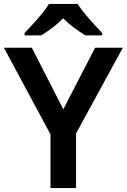

<svg xmlns="http://www.w3.org/2000/svg" viewBox="-20 -957 645 977"><path d="M302 -401 464 -714H605L367 -278V0H237V-273L0 -714H142ZM375 -937Q389 -915 411.5 -887.5Q434 -860 458 -834Q482 -808 500 -789V-777H414Q388 -793 358 -815Q328 -837 301 -864Q275 -837 246 -815.5Q217 -794 191 -777H105V-789Q124 -809 147.5 -834.5Q171 -860 193.5 -887.5Q216 -915 229 -937Z"/></svg>

Font: Noto Sans Sora Sompeng SemiBold
Style: Regular
Weight: 600
Version: Version 2.101